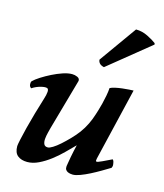

<svg xmlns="http://www.w3.org/2000/svg" viewBox="-110 -805 769 901"><g transform="rotate(15 274.0 -354.5)"><path d="M290 -18Q291 -23 293 -36Q295 -49 298 -65Q301 -81 304.5 -97Q308 -113 311 -125Q291 -105 267 -81Q243 -57 216 -36.5Q189 -16 161 -2.5Q133 11 106 11Q77 11 59.5 -3Q42 -17 42 -49Q42 -55 47.5 -81Q53 -107 62 -142.5Q71 -178 82.5 -218Q94 -258 105 -293Q121 -342 108 -348Q99 -352 77 -346.5Q55 -341 35 -328Q27 -333 25.5 -342.5Q24 -352 28 -360Q40 -372 62 -386Q84 -400 109 -412.5Q134 -425 159 -433.5Q184 -442 204 -442Q217 -442 229.5 -436.5Q242 -431 241 -419L171 -171Q169 -163 165 -147.5Q161 -132 159.5 -117Q158 -102 162.5 -91Q167 -80 182 -80Q190 -80 205.5 -89.5Q221 -99 239 -115Q257 -131 276 -150.5Q295 -170 311 -191Q328 -214 340 -239Q352 -264 359 -287Q361 -293 366 -309Q371 -325 376 -345Q381 -365 385 -386Q389 -407 390 -424Q399 -429 415 -432.5Q431 -436 448.5 -438Q466 -440 481 -441Q496 -442 502 -442L418 -89Q415 -76 419 -75Q424 -73 446 -83.5Q468 -94 491 -105Q496 -100 497 -94.5Q498 -89 499 -84Q500 -77 499 -73Q498 -69 496 -65Q478 -54 455 -40.5Q432 -27 408.5 -15Q385 -3 363.5 5Q342 13 328 13Q324 13 317 12Q310 11 303.5 8Q297 5 293 -1Q289 -7 290 -18ZM439 -722Q469 -722 497 -708Q525 -694 539 -683Q543 -678 540 -675L339 -512Q323 -516 316.5 -524Q310 -532 310 -541Z"/></g></svg>

Font: Lusitana
Style: Bold Italic
Weight: 700
Designer: Ana Paula Megda
Foundry: Ana Paula Megda
Version: Version 1.000; ttfautohint (v1.1) -l 8 -r 50 -G 200 -x 14 -D